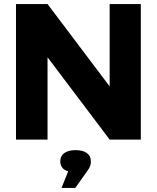

<svg xmlns="http://www.w3.org/2000/svg" viewBox="-20 -690 775 949"><path d="M59 -670V0H215V-407L522 0H676V-670H522V-263L215 -670ZM278 108C278 132 291 149 317 157L284 239H352L413 153C428 133 429 120 429 108V106C429 73 402 52 354 52C304 52 278 74 278 106Z"/></svg>

Font: LT Wave Alt Black
Style: Regular
Weight: 900
Designer: Daniel Lyons
Version: Version 2.5 (Glyphs App)